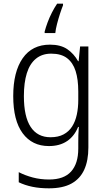

<svg xmlns="http://www.w3.org/2000/svg" viewBox="-20 -785 581 1045"><path d="M252 -542Q310 -542 346 -517.5Q382 -493 405 -452H408L416 -532H461V18Q461 89 438.5 138.5Q416 188 369 214Q322 240 246 240Q196 240 155.5 231.5Q115 223 82 207V152Q117 170 158.5 181Q200 192 247 192Q328 192 367 148.5Q406 105 406 24V-8Q406 -28 406.5 -50Q407 -72 409 -94H405Q385 -44 345 -17Q305 10 246 10Q155 10 103.5 -59.5Q52 -129 52 -262Q52 -394 103.5 -468Q155 -542 252 -542ZM259 -493Q209 -493 175.5 -465.5Q142 -438 126 -386.5Q110 -335 110 -262Q110 -150 147 -94Q184 -38 255 -38Q297 -38 326 -53.5Q355 -69 372.5 -96.5Q390 -124 398 -161Q406 -198 406 -241V-287Q406 -353 391.5 -398.5Q377 -444 345 -468.5Q313 -493 259 -493ZM323 -756Q316 -739 307 -711.5Q298 -684 290.5 -655Q283 -626 281 -605H223V-613Q229 -636 239 -663Q249 -690 262.5 -716.5Q276 -743 291 -765H323Z"/></svg>

Font: Noto Sans Thai SemiCondensed Light
Style: Regular
Weight: 300
Width: 4
Designer: Monotype Design Team
Foundry: Monotype Imaging Inc.
Version: Version 2.001